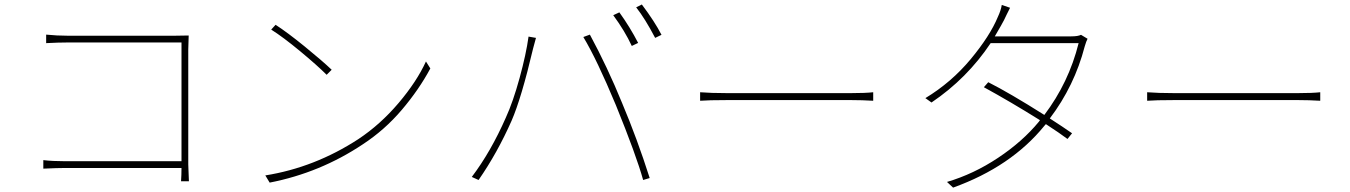

<svg xmlns="http://www.w3.org/2000/svg" viewBox="-20 -816 6040 859"><path d="M825.2 -4.9H790Q792 -34.2 792 -64.5H272.5Q238.3 -64.5 173.8 -61.5V-99.6Q214.8 -94.7 271.5 -94.7H792V-626H283.2Q242.2 -626 186.5 -623V-661.1Q235.4 -656.2 282.2 -656.2H762.7Q800.8 -656.2 824.2 -657.2Q822.3 -614.3 822.3 -594.7V-80.1Z M1193.4 -683.6 1212.9 -705.1Q1264.6 -671.9 1343.3 -607.9Q1421.9 -543.9 1463.9 -503.9L1441.4 -481.4Q1399.4 -523.4 1322.8 -586.9Q1246.1 -650.4 1193.4 -683.6ZM1186.5 1 1167 -31.2Q1387.7 -66.4 1583 -193.4Q1681.6 -258.8 1763.2 -355Q1844.7 -451.2 1885.7 -541L1905.3 -509.8Q1854.5 -415 1777.8 -324.7Q1701.2 -234.4 1602.5 -169.9Q1412.1 -43 1186.5 1Z M2723.6 -748 2751 -760.7Q2798.8 -694.3 2835 -624L2806.6 -610.4Q2775.4 -677.7 2723.6 -748ZM2826.2 -783.2 2851.6 -795.9Q2910.2 -717.8 2939.5 -660.2L2911.1 -646.5Q2866.2 -732.4 2826.2 -783.2ZM2243.2 -290Q2275.4 -360.4 2304.7 -467.3Q2334 -574.2 2344.7 -652.3L2377.9 -646.5Q2373 -630.9 2365.2 -599.6Q2312.5 -376 2268.6 -275.4Q2205.1 -131.8 2121.1 -10.7L2090.8 -24.4Q2175.8 -136.7 2243.2 -290ZM2735.4 -345.7Q2650.4 -549.8 2589.8 -650.4L2619.1 -661.1Q2697.3 -516.6 2762.7 -356.4Q2831.1 -194.3 2886.7 -19.5L2857.4 -10.7Q2827.1 -120.1 2735.4 -345.7Z M3112.3 -365.2V-403.3Q3161.1 -399.4 3230.5 -399.4H3789.1Q3851.6 -399.4 3886.7 -403.3V-365.2Q3836.9 -368.2 3790 -368.2H3230.5Q3150.4 -368.2 3112.3 -365.2Z M4816.4 -660.2 4845.7 -642.6Q4839.8 -631.8 4833 -608.4Q4787.1 -431.6 4676.8 -286.1Q4737.3 -247.1 4776.4 -219.7L4755.9 -194.3Q4720.7 -220.7 4659.2 -260.7L4652.3 -252.9Q4503.9 -70.3 4244.1 23.4L4216.8 -2Q4335.9 -37.1 4445.3 -109.9Q4554.7 -182.6 4627.9 -271.5L4632.8 -278.3Q4500 -361.3 4381.8 -425.8L4401.4 -448.2Q4496.1 -400.4 4652.3 -301.8Q4761.7 -446.3 4805.7 -623H4412.1Q4306.6 -464.8 4147.5 -357.4L4120.1 -377Q4236.3 -447.3 4322.8 -551.3Q4409.2 -655.3 4444.3 -740.2Q4458 -769.5 4461.9 -793.9L4499 -781.2Q4494.1 -771.5 4483.9 -751Q4473.6 -730.5 4471.7 -725.6Q4463.9 -710 4430.7 -653.3H4772.5Q4802.7 -653.3 4816.4 -660.2Z M5112.3 -365.2V-403.3Q5161.1 -399.4 5230.5 -399.4H5789.1Q5851.6 -399.4 5886.7 -403.3V-365.2Q5836.9 -368.2 5790 -368.2H5230.5Q5150.4 -368.2 5112.3 -365.2Z"/></svg>

Font: Gen Shin Gothic Monospace ExtraLight
Style: Regular
Weight: 200
Designer: [Source Han Sans]
Ryoko NISHIZUKA  (kana & ideographs); Paul D. Hunt (Latin, Greek & Cyrillic); Wenlong ZHANG  (bopomofo
Version: Version 1.002.20150607